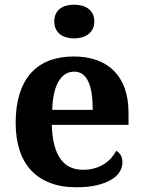

<svg xmlns="http://www.w3.org/2000/svg" viewBox="-20 -790 611 820"><path d="M296.9 -483.9Q254.9 -483.9 230.2 -442.4Q205.6 -400.9 203.1 -320.8H376Q376 -358.9 371.6 -389.2Q367.2 -419.4 357.7 -440.4Q348.1 -461.4 333.3 -472.7Q318.4 -483.9 296.9 -483.9ZM306.2 9.8Q242.7 9.8 194.1 -8.8Q145.5 -27.3 112.8 -62.5Q80.1 -97.7 63.5 -148.7Q46.9 -199.7 46.9 -265.1Q46.9 -335.4 63.5 -388.7Q80.1 -441.9 111.8 -477.5Q143.6 -513.2 189.7 -531Q235.8 -548.8 294.9 -548.8Q349.1 -548.8 392.6 -533.4Q436 -518.1 466.3 -487.8Q496.6 -457.5 512.7 -412.6Q528.8 -367.7 528.8 -308.1V-256.8H201.2Q202.6 -206.5 212.2 -170.4Q221.7 -134.3 238.5 -110.8Q255.4 -87.4 279.5 -76.2Q303.7 -64.9 335 -64.9Q360.8 -64.9 382.8 -71Q404.8 -77.1 422.6 -88.1Q440.4 -99.1 453.9 -114Q467.3 -128.9 476.1 -146Q502.9 -131.3 502.9 -97.2Q502.9 -75.7 491.2 -56.4Q479.5 -37.1 455.1 -22.5Q430.7 -7.8 393.8 1Q356.9 9.8 306.2 9.8ZM211.9 -698.2Q211.9 -717.3 218.5 -731Q225.1 -744.6 236.6 -753.2Q248 -761.7 263.4 -765.9Q278.8 -770 296.9 -770Q314 -770 329.6 -765.9Q345.2 -761.7 356.9 -753.2Q368.7 -744.6 375.7 -731Q382.8 -717.3 382.8 -698.2Q382.8 -679.7 375.7 -666Q368.7 -652.3 356.9 -643.6Q345.2 -634.8 329.6 -630.4Q314 -626 296.9 -626Q278.8 -626 263.4 -630.4Q248 -634.8 236.6 -643.6Q225.1 -652.3 218.5 -666Q211.9 -679.7 211.9 -698.2Z"/></svg>

Font: Droid Serif
Style: Bold
Weight: 700
Designer: Monotype Design team
Foundry: Monotype Imaging Inc.
Version: Version 1.03